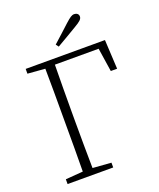

<svg xmlns="http://www.w3.org/2000/svg" viewBox="-157 -961 873 1056"><g transform="rotate(-20 279.5 -433.0)"><path d="M53 -646V-674H517L526 -503H489L468 -641H212Q211 -573 210.5 -504Q210 -435 210 -364V-310Q210 -241 210.5 -172.5Q211 -104 212 -36L320 -28V0H53V-28L155 -36Q156 -104 156 -172.5Q156 -241 156 -310V-364Q156 -433 156 -501.5Q156 -570 155 -638ZM254 -743Q280 -766 305 -789Q330 -812 353 -833Q374 -852 385 -859Q396 -866 406 -866Q417 -866 424.5 -860Q432 -854 432 -843Q432 -832 421.5 -822Q411 -812 385 -797Q356 -780 326 -762Q296 -744 266 -727Z"/></g></svg>

Font: Source Serif Pro Light
Style: Regular
Weight: 300
Designer: Frank Grießhammer
Foundry: Adobe Systems Incorporated
Version: Version 3.001;hotconv 1.0.111;makeotfexe 2.5.65597